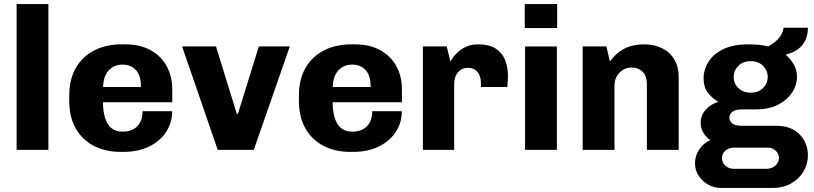

<svg xmlns="http://www.w3.org/2000/svg" viewBox="-20 -740 4017 948"><path d="M62 0V-720H219V0Z M576.5 10Q502 10 444.5 -19.2Q387 -48.5 354.5 -105Q322 -161.5 322 -242V-269Q322 -349.5 355.2 -406Q388.5 -462.5 446.8 -491.8Q505 -521 579.5 -521H598.5Q670.5 -521 722.5 -492.8Q774.5 -464.5 802.5 -414.2Q830.5 -364 830.5 -297.5V-235H488.5Q488.5 -192.5 498.2 -159.5Q508 -126.5 529.2 -108.2Q550.5 -90 586 -90Q616.5 -90 638.2 -101.8Q660 -113.5 672 -136.2Q684 -159 684 -191H830Q830 -133 799.5 -87.5Q769 -42 715 -16Q661 10 589 10ZM489 -310.5H676Q676 -367.5 651 -394.2Q626 -421 584.5 -421Q544 -421 517.2 -393Q490.5 -365 489 -310.5Z M1055 0 879 -511H1046.5L1149 -178.5H1155L1258 -511H1411L1233 0Z M1710.5 10Q1636 10 1578.5 -19.2Q1521 -48.5 1488.5 -105Q1456 -161.5 1456 -242V-269Q1456 -349.5 1489.2 -406Q1522.5 -462.5 1580.8 -491.8Q1639 -521 1713.5 -521H1732.5Q1804.5 -521 1856.5 -492.8Q1908.5 -464.5 1936.5 -414.2Q1964.5 -364 1964.5 -297.5V-235H1622.5Q1622.5 -192.5 1632.2 -159.5Q1642 -126.5 1663.2 -108.2Q1684.5 -90 1720 -90Q1750.5 -90 1772.2 -101.8Q1794 -113.5 1806 -136.2Q1818 -159 1818 -191H1964Q1964 -133 1933.5 -87.5Q1903 -42 1849 -16Q1795 10 1723 10ZM1623 -310.5H1810Q1810 -367.5 1785 -394.2Q1760 -421 1718.5 -421Q1678 -421 1651.2 -393Q1624.5 -365 1623 -310.5Z M2068 0V-511H2185.5L2204 -436.5Q2206.5 -441 2215.2 -454.2Q2224 -467.5 2241 -483Q2258 -498.5 2283 -509.8Q2308 -521 2342 -521Q2393 -521 2425 -501.8Q2457 -482.5 2472.5 -447Q2488 -411.5 2488 -363Q2488 -351.5 2487 -337.2Q2486 -323 2484.5 -310.5H2354.5V-332.5Q2354.5 -350 2348 -366.8Q2341.5 -383.5 2327.5 -394.2Q2313.5 -405 2289.5 -405Q2272 -405 2259 -397.8Q2246 -390.5 2238 -379.2Q2230 -368 2226.2 -354.2Q2222.5 -340.5 2222.5 -327V0Z M2572.5 0V-510.5H2729.5V0ZM2571 -601.5V-720H2731V-601.5Z M2857 0V-511H2974L2991.5 -436.5Q3022.5 -479.5 3063.8 -500.2Q3105 -521 3160 -521Q3212 -521 3250.5 -501.2Q3289 -481.5 3310 -445.5Q3331 -409.5 3331 -359.5V0H3174V-323.5Q3174 -364.5 3153 -385.5Q3132 -406.5 3097.5 -406.5Q3075 -406.5 3055.8 -394.8Q3036.5 -383 3025.2 -363.2Q3014 -343.5 3014 -318.5V0Z M3539.5 188Q3505.5 188 3476.5 171.5Q3447.5 155 3429.5 127.5Q3411.5 100 3411.5 66.5Q3411.5 30 3431.8 -1Q3452 -32 3487 -48.5Q3465 -63 3452.2 -85.5Q3439.5 -108 3439.5 -133.5Q3439.5 -171 3464.5 -198.5Q3489.5 -226 3527 -237.5Q3495.5 -255 3474.8 -282.8Q3454 -310.5 3454 -352Q3454 -396 3478 -434.5Q3502 -473 3550.8 -497Q3599.5 -521 3674 -521Q3703.5 -521 3728.5 -518.5Q3753.5 -516 3773 -510.5Q3813.5 -533.5 3830.5 -558Q3847.5 -582.5 3848.5 -603H3969Q3969 -567 3956 -540.2Q3943 -513.5 3919 -496.5Q3895 -479.5 3862 -471L3861 -468Q3885 -447.5 3900 -420.5Q3915 -393.5 3915 -362Q3915 -318 3889.5 -281Q3864 -244 3819.5 -222Q3775 -200 3716.5 -200H3643.5Q3612.5 -200 3597 -188.5Q3581.5 -177 3581.5 -159.5Q3581.5 -142 3595.5 -130.5Q3609.5 -119 3643.5 -119H3811.5Q3886 -119 3927.5 -77Q3969 -35 3969 28Q3969 71 3946.8 107.5Q3924.5 144 3885.5 166Q3846.5 188 3795.5 188ZM3602.5 93.5H3765.5Q3790.5 93.5 3808.2 77.8Q3826 62 3826 39.5Q3826 19 3810 4Q3794 -11 3770.5 -11H3602.5Q3578 -11 3561.2 4.2Q3544.5 19.5 3544.5 41Q3544.5 62 3561.2 77.8Q3578 93.5 3602.5 93.5ZM3686.5 -282.5Q3724.5 -282.5 3747.5 -305.2Q3770.5 -328 3770.5 -360Q3770.5 -392 3747.5 -415Q3724.5 -438 3686.5 -438Q3648.5 -438 3625.5 -415Q3602.5 -392 3602.5 -360Q3602.5 -328 3625.5 -305.2Q3648.5 -282.5 3686.5 -282.5Z"/></svg>

Font: Chivo Medium
Style: Regular
Weight: 500
Designer: Hector Gatti
Foundry: Omnibus-Type
Version: Version 2.002